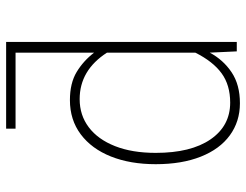

<svg xmlns="http://www.w3.org/2000/svg" viewBox="-106 -668 784 611"><g transform="rotate(-90 285.5 -362.0)"><path d="M458 0H428L424 -86Q401 -43 361.5 -16.5Q322 10 263 10Q205 10 161 -22Q117 -54 93 -114.5Q69 -175 69 -258Q69 -339 93.5 -400.5Q118 -462 164 -496.5Q210 -531 273 -531Q327 -531 362.5 -509.5Q398 -488 424 -454V-704H182V-734H458ZM424 -132V-413Q368 -500 276 -500Q225 -500 186.5 -471Q148 -442 126.5 -387.5Q105 -333 105 -258Q105 -146 148 -83.5Q191 -21 265 -21Q321 -21 358.5 -48.5Q396 -76 424 -132Z"/></g></svg>

Font: FiraGO UltraLight
Style: Regular
Weight: 200
Designer: bBox Type
Foundry: bBox Type GmbH
Version: Version 1.001